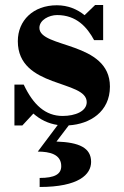

<svg xmlns="http://www.w3.org/2000/svg" viewBox="-20 -490 495 765"><path d="M69 10 113 -37.5C140 -13.5 172.5 2.5 210 8L130.5 114C177.5 114 224 124.5 224 172C224 204.5 197 219 138 219V255C294 255 343 205 343 155C343 99 295.5 77 205 74L254 9.5C337.5 4.5 418 -44 418 -145C418 -326.5 137 -297 137 -379C137 -410.5 175.5 -430 207.5 -430C284.5 -430 327 -382 355 -330H391V-470H359L317 -429.5C288 -453 251 -469 206.5 -469C112 -469 51 -408 51 -326C51 -137 325.5 -173 325.5 -83C325.5 -47 280.5 -28 229.5 -28C161.5 -28 112.5 -72 74.5 -153H37.5V10Z"/></svg>

Font: Bodoni* 06
Style: Bold
Weight: 700
Version: Version 2.2